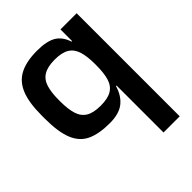

<svg xmlns="http://www.w3.org/2000/svg" viewBox="-256 -786 1225 1225"><g transform="rotate(-45 356.0 -174.0)"><path d="M496 296V-128H491Q471 -60 425.5 -24Q380 12 295 12Q199 12 139 -16Q79 -44 51 -112.5Q23 -181 23 -301V-331Q23 -446 51 -514.5Q79 -583 139 -613.5Q199 -644 295 -644Q380 -644 425.5 -617.5Q471 -591 491 -529H496V-634H642V296ZM334 -108Q399 -108 434 -129.5Q469 -151 482.5 -195.5Q496 -240 496 -310V-323Q496 -392 482 -436.5Q468 -481 433 -502.5Q398 -524 334 -524Q270 -524 234 -502.5Q198 -481 184 -436.5Q170 -392 170 -323V-310Q170 -240 184 -195.5Q198 -151 233.5 -129.5Q269 -108 334 -108Z"/></g></svg>

Font: Matangi Black
Style: Regular
Weight: 900
Designer: Prashant Pant
Foundry: The Graphic Ant
Version: Version 3.002